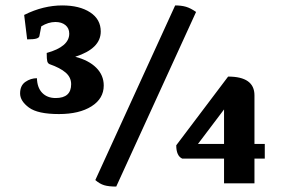

<svg xmlns="http://www.w3.org/2000/svg" viewBox="-20 -675 1047 707"><path d="M197 -255Q119 -255 86.5 -279Q54 -303 54 -331Q54 -360 73.5 -373.5Q93 -387 116 -387Q117 -352 135.5 -333Q154 -314 185 -314Q242 -314 242 -365Q242 -390 222 -407.5Q202 -425 162 -439Q156 -442 154 -449.5Q152 -457 152 -480Q235 -503 235 -551Q235 -571 221 -582.5Q207 -594 184 -594Q158 -594 132 -578L125 -542Q124 -536 114 -533Q104 -530 80 -530L69 -620Q105 -638 140 -646.5Q175 -655 209 -655Q273 -655 312 -629.5Q351 -604 351 -559Q351 -496 257 -466Q307 -453 334.5 -425.5Q362 -398 362 -360Q362 -312 317 -283.5Q272 -255 197 -255ZM408 12Q380 12 363.5 7Q347 2 331 -12L625 -655Q648 -655 665 -650Q682 -645 702 -631ZM805 0V-91H651Q629 -101 629 -140L820 -393Q917 -393 917 -324V-145H955V-91H917V0ZM709 -145H805V-272Z"/></svg>

Font: Petrona
Style: Bold
Weight: 700
Designer: Ringo R. Seeber
Foundry: Ringo R. Seeber
Version: Version 2.001; ttfautohint (v1.8.3)